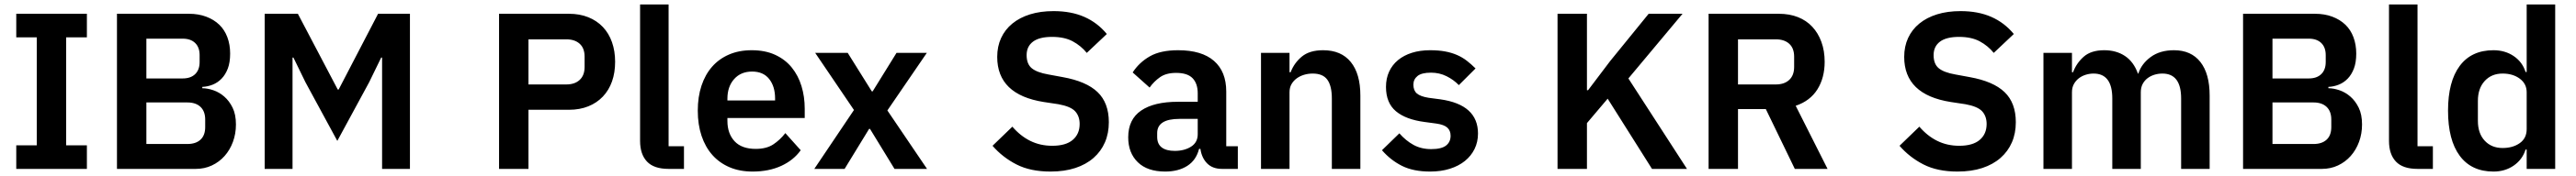

<svg xmlns="http://www.w3.org/2000/svg" viewBox="-20 -760 11563 792"><path d="M53 0V-106H145V-592H53V-698H370V-592H277V-106H370V0Z M505 -698H828Q871 -698 905.5 -685Q940 -672 964 -649Q988 -626 1000.5 -592.5Q1013 -559 1013 -519Q1013 -479 1002.5 -451.5Q992 -424 974.5 -406Q957 -388 934.5 -379Q912 -370 888 -369V-363Q911 -363 937.5 -354Q964 -345 986.5 -325.5Q1009 -306 1024 -275.5Q1039 -245 1039 -200Q1039 -158 1025.5 -121.5Q1012 -85 988 -58Q964 -31 931 -15.5Q898 0 859 0H505ZM637 -112H821Q859 -112 880 -131.5Q901 -151 901 -188V-222Q901 -259 880 -279Q859 -299 821 -299H637ZM637 -407H800Q836 -407 856 -426.5Q876 -446 876 -481V-512Q876 -547 856 -566.5Q836 -586 800 -586H637Z M1695 -501H1691L1637 -390L1494 -126L1351 -390L1297 -501H1293V0H1168V-698H1317L1496 -357H1500L1677 -698H1820V0H1695Z M2220 0V-698H2534Q2582 -698 2620.5 -682.5Q2659 -667 2686 -638.5Q2713 -610 2727 -570Q2741 -530 2741 -482Q2741 -433 2727 -393.5Q2713 -354 2686 -325.5Q2659 -297 2620.5 -281.5Q2582 -266 2534 -266H2352V0ZM2352 -380H2522Q2560 -380 2582 -400.5Q2604 -421 2604 -459V-505Q2604 -543 2582 -563Q2560 -583 2522 -583H2352Z M2981 0Q2915 0 2884 -33Q2853 -66 2853 -126V-740H2981V-102H3050V0Z M3358 12Q3300 12 3254.5 -7.5Q3209 -27 3177.5 -62.5Q3146 -98 3129 -148.5Q3112 -199 3112 -262Q3112 -324 3128.5 -374Q3145 -424 3176 -459.5Q3207 -495 3252 -514.5Q3297 -534 3354 -534Q3415 -534 3460 -513Q3505 -492 3534 -456Q3563 -420 3577.5 -372.5Q3592 -325 3592 -271V-229H3245V-216Q3245 -159 3277 -124.5Q3309 -90 3372 -90Q3420 -90 3450.5 -110Q3481 -130 3505 -161L3574 -84Q3542 -39 3486.5 -13.5Q3431 12 3358 12ZM3356 -438Q3305 -438 3275 -404Q3245 -370 3245 -316V-308H3459V-317Q3459 -371 3432.5 -404.5Q3406 -438 3356 -438Z M3635 0 3813 -265 3639 -522H3785L3893 -349H3897L4004 -522H4140L3963 -263L4141 0H3995L3885 -180H3881L3771 0Z M4695 12Q4605 12 4542.5 -20Q4480 -52 4435 -104L4524 -190Q4560 -148 4604.5 -126Q4649 -104 4703 -104Q4764 -104 4795 -130.5Q4826 -157 4826 -202Q4826 -237 4806 -259Q4786 -281 4731 -291L4665 -301Q4456 -334 4456 -504Q4456 -551 4473.5 -589Q4491 -627 4524 -654Q4557 -681 4603.5 -695.5Q4650 -710 4709 -710Q4788 -710 4847 -684Q4906 -658 4948 -607L4858 -522Q4832 -554 4795 -574Q4758 -594 4702 -594Q4645 -594 4616.5 -572.5Q4588 -551 4588 -512Q4588 -472 4611 -453Q4634 -434 4685 -425L4750 -413Q4856 -394 4906.5 -345.5Q4957 -297 4957 -210Q4957 -160 4939.5 -119.5Q4922 -79 4888.5 -49.5Q4855 -20 4806.5 -4Q4758 12 4695 12Z M5465 0Q5423 0 5398.5 -24.5Q5374 -49 5368 -90H5362Q5349 -39 5309 -13.5Q5269 12 5210 12Q5130 12 5087 -30Q5044 -72 5044 -142Q5044 -223 5102 -262.5Q5160 -302 5267 -302H5356V-340Q5356 -384 5333 -408Q5310 -432 5259 -432Q5214 -432 5186.5 -412.5Q5159 -393 5140 -366L5064 -434Q5093 -479 5141 -506.5Q5189 -534 5268 -534Q5374 -534 5429 -486Q5484 -438 5484 -348V-102H5536V0ZM5253 -81Q5296 -81 5326 -100Q5356 -119 5356 -156V-225H5274Q5174 -225 5174 -161V-144Q5174 -112 5194.5 -96.5Q5215 -81 5253 -81Z M5640 0V-522H5768V-435H5773Q5789 -477 5823.5 -505.5Q5858 -534 5919 -534Q6000 -534 6043 -481Q6086 -428 6086 -330V0H5958V-317Q5958 -373 5938 -401Q5918 -429 5872 -429Q5852 -429 5833.5 -423.5Q5815 -418 5800.5 -407.5Q5786 -397 5777 -381.5Q5768 -366 5768 -345V0Z M6399 12Q6324 12 6273 -13.5Q6222 -39 6183 -84L6261 -160Q6290 -127 6324.5 -108Q6359 -89 6404 -89Q6450 -89 6470.5 -105Q6491 -121 6491 -149Q6491 -172 6476.5 -185.5Q6462 -199 6427 -204L6375 -211Q6290 -222 6245.5 -259.5Q6201 -297 6201 -369Q6201 -407 6215 -437.5Q6229 -468 6255 -489.5Q6281 -511 6317.5 -522.5Q6354 -534 6399 -534Q6437 -534 6466.5 -528.5Q6496 -523 6520 -512.5Q6544 -502 6564 -486.5Q6584 -471 6603 -452L6528 -377Q6505 -401 6473 -417Q6441 -433 6403 -433Q6361 -433 6342.5 -418Q6324 -403 6324 -379Q6324 -353 6339.5 -339.5Q6355 -326 6392 -320L6445 -313Q6614 -289 6614 -159Q6614 -121 6598.5 -89.5Q6583 -58 6555 -35.5Q6527 -13 6487.5 -0.5Q6448 12 6399 12Z M7196 -316 7103 -206V0H6971V-698H7103V-354H7108L7207 -485L7380 -698H7532L7289 -407L7552 0H7395Z M7781 0H7649V-698H7964Q8012 -698 8050 -683Q8088 -668 8114.5 -639.5Q8141 -611 8155.5 -571Q8170 -531 8170 -482Q8170 -410 8137.5 -358Q8105 -306 8040 -284L8183 0H8036L7906 -269H7781ZM7951 -380Q7989 -380 8011 -400.5Q8033 -421 8033 -459V-505Q8033 -543 8011 -563Q7989 -583 7951 -583H7781V-380Z M8766 12Q8676 12 8613.5 -20Q8551 -52 8506 -104L8595 -190Q8631 -148 8675.5 -126Q8720 -104 8774 -104Q8835 -104 8866 -130.5Q8897 -157 8897 -202Q8897 -237 8877 -259Q8857 -281 8802 -291L8736 -301Q8527 -334 8527 -504Q8527 -551 8544.5 -589Q8562 -627 8595 -654Q8628 -681 8674.5 -695.5Q8721 -710 8780 -710Q8859 -710 8918 -684Q8977 -658 9019 -607L8929 -522Q8903 -554 8866 -574Q8829 -594 8773 -594Q8716 -594 8687.5 -572.5Q8659 -551 8659 -512Q8659 -472 8682 -453Q8705 -434 8756 -425L8821 -413Q8927 -394 8977.5 -345.5Q9028 -297 9028 -210Q9028 -160 9010.5 -119.5Q8993 -79 8959.5 -49.5Q8926 -20 8877.5 -4Q8829 12 8766 12Z M9152 0V-522H9280V-435H9285Q9300 -476 9333 -505Q9366 -534 9425 -534Q9479 -534 9518 -508Q9557 -482 9576 -429H9578Q9592 -473 9633.5 -503.5Q9675 -534 9738 -534Q9815 -534 9856.5 -481Q9898 -428 9898 -330V0H9770V-317Q9770 -429 9686 -429Q9667 -429 9649.5 -423.5Q9632 -418 9618.5 -407.5Q9605 -397 9597 -381.5Q9589 -366 9589 -345V0H9461V-317Q9461 -429 9377 -429Q9359 -429 9341.5 -423.5Q9324 -418 9310.5 -407.5Q9297 -397 9288.5 -381.5Q9280 -366 9280 -345V0Z M10048 -698H10371Q10414 -698 10448.5 -685Q10483 -672 10507 -649Q10531 -626 10543.5 -592.5Q10556 -559 10556 -519Q10556 -479 10545.5 -451.5Q10535 -424 10517.5 -406Q10500 -388 10477.5 -379Q10455 -370 10431 -369V-363Q10454 -363 10480.5 -354Q10507 -345 10529.5 -325.5Q10552 -306 10567 -275.5Q10582 -245 10582 -200Q10582 -158 10568.5 -121.5Q10555 -85 10531 -58Q10507 -31 10474 -15.5Q10441 0 10402 0H10048ZM10180 -112H10364Q10402 -112 10423 -131.5Q10444 -151 10444 -188V-222Q10444 -259 10423 -279Q10402 -299 10364 -299H10180ZM10180 -407H10343Q10379 -407 10399 -426.5Q10419 -446 10419 -481V-512Q10419 -547 10399 -566.5Q10379 -586 10343 -586H10180Z M10831 0Q10765 0 10734 -33Q10703 -66 10703 -126V-740H10831V-102H10900V0Z M11321 -87H11316Q11302 -42 11263 -15Q11224 12 11172 12Q11073 12 11020.5 -59Q10968 -130 10968 -262Q10968 -393 11020.5 -463.5Q11073 -534 11172 -534Q11224 -534 11263 -507.5Q11302 -481 11316 -436H11321V-740H11449V0H11321ZM11213 -94Q11259 -94 11290 -116Q11321 -138 11321 -179V-345Q11321 -383 11290 -406Q11259 -429 11213 -429Q11163 -429 11132.5 -395.5Q11102 -362 11102 -306V-216Q11102 -160 11132.5 -127Q11163 -94 11213 -94Z"/></svg>

Font: IBM Plex Sans KR SmBld
Style: Regular
Weight: 600
Designer: Mike Abbink; Paul van der Laan; Pieter van Rosmalen; Wujin Sim; Chorong Kim; Dohee Lee;
Foundry: Sandoll Inc.
Version: Version 1.002